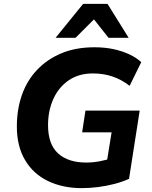

<svg xmlns="http://www.w3.org/2000/svg" viewBox="-20 -960 782 991"><path d="M402 11Q304 11 228 -25.5Q152 -62 109.5 -133.5Q67 -205 67 -307Q67 -395 93 -469.5Q119 -544 171 -599Q223 -654 297 -685Q371 -716 468 -716Q522 -716 567.5 -706Q613 -696 649.5 -678.5Q686 -661 709 -639L649 -517Q608 -549 561 -565Q514 -581 460 -581Q386 -581 334 -545Q282 -509 255 -448.5Q228 -388 228 -314Q228 -215 280 -168Q332 -121 425 -121Q460 -121 494 -127.5Q528 -134 562 -145L525 -85L556 -277H404L421 -389H701L646 -37Q611 -21 570 -10.5Q529 0 486.5 5.5Q444 11 402 11ZM267 -765 409 -940H535L644 -765H540L465 -860L370 -765Z"/></svg>

Font: Nunito Sans 12pt ExtraLight 12pt ExtraBold
Style: Italic
Weight: 800
Italic angle: -9°
Version: Version 3.101;gftools[0.9.27]